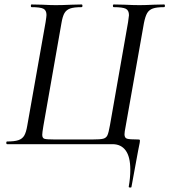

<svg xmlns="http://www.w3.org/2000/svg" viewBox="-20 -645 758 859"><path d="M393 -21Q429 -21 442 -24.5Q455 -28 460.5 -39.5Q466 -51 472 -85L553 -546Q557 -572 557 -577Q557 -599 542.5 -606Q528 -613 489 -613Q485 -613 485 -619Q485 -625 489 -625L537 -624Q577 -622 604 -622Q629 -622 669 -624L714 -625Q718 -625 718 -619Q718 -613 714 -613Q681 -613 664 -607Q647 -601 638.5 -586.5Q630 -572 624 -542L542 -79Q537 -54 537 -44Q537 -28 548.5 -24.5Q560 -21 596 -21Q603 -21 604.5 -20Q606 -19 606 -15Q606 -10 605 -6L598 29Q591 64 568 192Q568 194 563 194Q555 194 556 190Q563 151 563 114Q563 57 542.5 28.5Q522 0 483 0H12Q8 0 8 -6Q8 -12 12 -12Q45 -12 62.5 -18Q80 -24 88.5 -38.5Q97 -53 102 -83L184 -546Q188 -572 188 -578Q188 -599 174 -606Q160 -613 121 -613Q118 -613 118 -619Q118 -625 121 -625L169 -624Q207 -622 229 -622Q258 -622 302 -624L345 -625Q349 -625 349 -619Q349 -613 345 -613Q311 -613 294 -607Q277 -601 268.5 -586.5Q260 -572 255 -542L174 -81Q169 -51 169 -42Q169 -27 179 -24Q189 -21 225 -21Z"/></svg>

Font: CormorantInfant-MediumItalic
Style: Italic
Weight: 500
Italic angle: -10°
Designer: Christian Thalmann (Catharsis Fonts)
Foundry: Catharsis Fonts
Version: Version 3.303